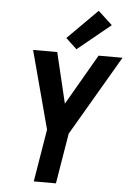

<svg xmlns="http://www.w3.org/2000/svg" viewBox="-63 -1032 732 1078"><g transform="rotate(5 302.5 -493.0)"><path d="M169 0H294L341 -284L605 -735H470L305 -450L237 -735H101L218 -296ZM343 -760 529 -912 449 -986 281 -818Z"/></g></svg>

Font: Iosevka Sparkle Oblique
Style: Bold
Weight: 700
Italic angle: -9°
Designer: Belleve Invis
Foundry: Belleve Invis
Version: Version 4.5.0; ttfautohint (v1.8.3)